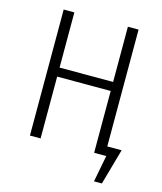

<svg xmlns="http://www.w3.org/2000/svg" viewBox="-122 -774 849 1008"><g transform="rotate(15 303.0 -270.0)"><path d="M583 -50 528 145H485L513 0H447V-336H156V0H98V-685H156V-385H447V-685H505V-50Z"/></g></svg>

Font: Fira Sans Condensed Light
Style: Regular
Weight: 300
Width: 3
Designer: bBox Type GmbH & Carrois Corporate GbR & Edenspiekermann AG
Foundry: bBox Type GmbH & Carrois Corporate GbR & Edenspiekermann AG
Version: Version 4.301